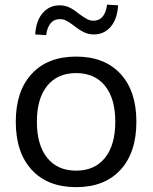

<svg xmlns="http://www.w3.org/2000/svg" viewBox="-20 -790 654 820"><path d="M47.4 -270.1Q47.4 -401.1 115.6 -474.7Q183.8 -548.3 305.3 -548.3Q426.5 -548.3 494.5 -474.7Q562.5 -401.1 562.5 -270.1Q562.5 -138.5 494.5 -64.6Q426.5 9.3 305.3 9.3Q183.8 9.3 115.6 -64.6Q47.4 -138.5 47.4 -270.1ZM472.4 -270.3Q472.4 -368.9 428.5 -423.4Q384.6 -477.9 305.1 -477.9Q225.6 -477.9 181.5 -423.4Q137.5 -368.9 137.5 -270.3Q137.5 -170.8 181.5 -116Q225.6 -61.2 305.1 -61.2Q384.6 -61.2 428.5 -116Q472.4 -170.8 472.4 -270.3ZM235 -767.2Q256.8 -767.2 275.3 -758.7Q293.7 -750.2 317.5 -730.8Q338 -715.6 351.6 -708.6Q365.2 -701.5 378.9 -701.5Q403.9 -701.5 418.5 -719.2Q433 -736.9 437.3 -770.3L484.4 -767.2Q480.8 -708.4 452.8 -675.7Q424.8 -642.9 380.4 -642.9Q359.1 -642.9 339.5 -652Q319.9 -661.1 295.4 -680.5Q276.2 -695.2 263.2 -701.7Q250.1 -708.3 235.8 -708.3Q210.8 -708.3 196.1 -690.6Q181.4 -672.9 177.1 -639.9L130.4 -642.9Q133.9 -701.2 162.2 -734.2Q190.6 -767.2 235 -767.2Z"/></svg>

Font: Min Sans VF VF
Style: Regular
Weight: 400
Designer: Jinseong-Kim, NotoSansCJK, Nunito
Foundry: Jinseong-Kim
Version: Version 1.420;Glyphs 3.1.2 (3151)